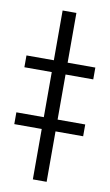

<svg xmlns="http://www.w3.org/2000/svg" viewBox="-107 -776 468 819"><g transform="rotate(10 126.5 -366.0)"><path d="M155.9 -731.5H96.2V-516H-22.4V-464.8H96.2V-269.5H-22.7V-218.4H96.2V0H155.9V-218.4H275.6V-269.5H155.9V-464.8H275.9V-516H155.9Z"/></g></svg>

Font: Karasuma Gothic
Style: Light
Weight: 300
Designer: Rasmus Andersson / Ryoko Nishizuka
Foundry: rsms
Version: Version 1.00